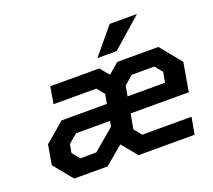

<svg xmlns="http://www.w3.org/2000/svg" viewBox="-123 -896 1172 1058"><g transform="rotate(-20 463.0 -367.0)"><path d="M488 -580 616 -734H776L601 -580ZM141 0 50 -111 70 -227 185 -325H451L461 -380L425 -424H174L191 -523H478L522 -470L584 -523H825L926 -399L897 -231H556L540 -143L576 -99H865L847 0H518L444 -90L337 0ZM572 -325H792L803 -385L767 -429H635L583 -385ZM211 -93 305 -94 429 -199 435 -231H236L184 -187L175 -138Z"/></g></svg>

Font: Tomorrow Medium
Style: Italic
Weight: 500
Italic angle: -10°
Designer: Tony de Marco, Monica Rizzolli
Foundry: Just in Type
Version: Version 2.002